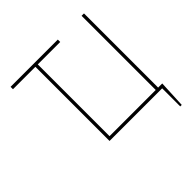

<svg xmlns="http://www.w3.org/2000/svg" viewBox="-222 -923 1290 1290"><g transform="rotate(-45 423.0 -277.5)"><path d="M509.9 -727.3V-704.5H296.9V-22.7H735.8V-727.3H758.5V-22.7H797.6L788.4 171.9H774.1V0H274.1V-704.5H61.1V-727.3Z"/></g></svg>

Font: Inter P Thin
Style: Regular
Weight: 100
Designer: Rasmus Andersson
Foundry: rsms
Version: Version 3.018;git-588b23468